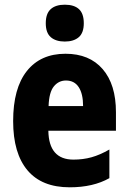

<svg xmlns="http://www.w3.org/2000/svg" viewBox="-20 -854 547 818"><path d="M259 -625Q361 -625 417.5 -559.5Q474 -494 474 -376V-297H186Q188 -174 293 -174Q334 -174 370 -184Q406 -194 446 -217V-95Q377 -56 277 -56Q158 -56 97 -128.5Q36 -201 36 -338Q36 -478 94.5 -551.5Q153 -625 259 -625ZM261 -511Q230 -511 209.5 -486Q189 -461 187 -402H334Q334 -454 315.5 -482.5Q297 -511 261 -511ZM256 -834Q296 -834 316.5 -815Q337 -796 337 -755Q337 -714 315.5 -695.5Q294 -677 256 -677Q218 -677 196.5 -695.5Q175 -714 175 -755Q175 -796 196 -815Q217 -834 256 -834Z"/></svg>

Font: Noto Sans Malayalam UI Condensed ExtraBold
Style: Regular
Weight: 800
Width: 3
Designer: Jelle Bosma - Monotype Design Team
Foundry: Monotype Imaging Inc.
Version: Version 2.104; ttfautohint (v1.8.4.7-5d5b)